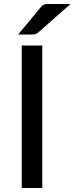

<svg xmlns="http://www.w3.org/2000/svg" viewBox="-20 -947 376 967"><path d="M71 0ZM193 0H89.5V-717.5H193ZM335.5 -927 172.5 -783.5Q164.5 -776.5 157.5 -774.8Q150.5 -773 139 -773H71L185 -910Q189.5 -916 193.5 -919.2Q197.5 -922.5 202.5 -924.2Q207.5 -926 213.8 -926.5Q220 -927 228.5 -927Z"/></svg>

Font: Lato Medium
Style: Regular
Weight: 500
Designer: Lukasz Dziedzic
Foundry: tyPoland Lukasz Dziedzic
Version: Version 2.006; 2014-01-15